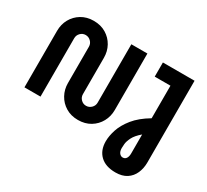

<svg xmlns="http://www.w3.org/2000/svg" viewBox="-177 -987 1594 1481"><g transform="rotate(30 620.5 -247.0)"><path d="M542 12Q480 12 433 -16.5Q386 -45 360 -92.5Q334 -140 334 -197V-520Q334 -547 314.5 -566.5Q295 -586 268 -586Q241 -586 222 -566.5Q203 -547 203 -520V0H60V-503Q60 -561 86 -608Q112 -655 159 -683.5Q206 -712 268 -712Q331 -712 378 -683.5Q425 -655 451 -608Q477 -561 477 -503V-180Q477 -153 496 -133.5Q515 -114 542 -114Q569 -114 588.5 -133.5Q608 -153 608 -180V-700H751V-197Q751 -140 725 -92.5Q699 -45 652 -16.5Q605 12 542 12ZM995 218Q907 218 859 172Q811 126 811 46Q811 -1 829.5 -58Q848 -115 895.5 -174Q943 -233 1029 -284V-574H889V-700H1171V28Q1171 80 1152 123.5Q1133 167 1094 192.5Q1055 218 995 218ZM986 90Q1007 90 1017.5 73.5Q1028 57 1028 30V-139Q983 -101 965.5 -66Q948 -31 946 -5.5Q944 20 944 30Q944 59 956.5 74.5Q969 90 986 90Z"/></g></svg>

Font: MuseoModerno SemiBold
Style: Regular
Weight: 600
Designer: Pablo Cosgaya, Héctor Gatti, Marcela Romero, and the Authors of The MuseoModerno Project.
Foundry: Omnibus-Type Team
Version: Version 1.001